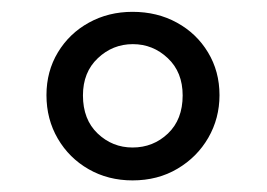

<svg xmlns="http://www.w3.org/2000/svg" viewBox="-20 -747 461 331"><path d="M208.5 -436Q166.5 -436 132.8 -455.3Q99.1 -474.6 79.6 -508.1Q60.1 -541.5 60.1 -583Q60.1 -624 79.8 -656.7Q99.6 -689.5 133.3 -708Q167 -726.6 208.5 -726.6Q251 -726.6 284.9 -708Q318.8 -689.5 338.6 -656.7Q358.4 -624 358.4 -583Q358.4 -543 339.1 -509.5Q319.8 -476.1 285.9 -456.1Q252 -436 208.5 -436ZM208.5 -492.7Q244.1 -492.7 269.5 -516.8Q294.9 -541 294.9 -582.5Q294.9 -622.6 269.3 -646.7Q243.7 -670.9 209 -670.9Q174.3 -670.9 148.7 -646.7Q123 -622.6 123 -582.5Q123 -541 148.4 -516.8Q173.8 -492.7 208.5 -492.7Z"/></svg>

Font: Comme Medium
Style: Regular
Weight: 500
Version: Version 1.000;gftools[0.9.27]